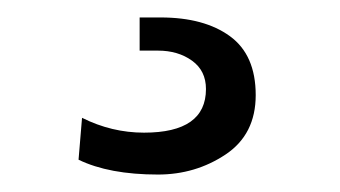

<svg xmlns="http://www.w3.org/2000/svg" viewBox="-20 7 390 220"><path d="M145 159Q216 159 216 109Q216 88 200 76.5Q184 65 161 65H140V27H164Q214 27 243.5 48.5Q273 70 273 116Q273 161 238.5 184Q204 207 161 207Q105 207 70 190L74 142Q108 159 145 159Z"/></svg>

Font: Chivo Light
Style: Regular
Weight: 300
Designer: Hector Gatti
Foundry: Omnibus-Type
Version: Version 1.007